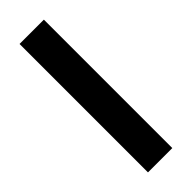

<svg xmlns="http://www.w3.org/2000/svg" viewBox="-244 -745 766 766"><g transform="rotate(-45 139.0 -362.5)"><path d="M207 -724.6V0H69.8V-724.6Z"/></g></svg>

Font: Arimo
Style: Bold
Weight: 700
Designer: Steve Matteson
Foundry: Monotype Imaging Inc.
Version: Version 1.33